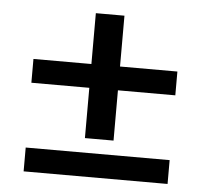

<svg xmlns="http://www.w3.org/2000/svg" viewBox="-44 -596 689 643"><g transform="rotate(5 300.0 -274.5)"><path d="M58.1 0V-80.1H542V0ZM58.1 -297.9V-377.9H252.9V-548.8H349.1V-377.9H542V-297.9H349.1V-128.9H252.9V-297.9Z"/></g></svg>

Font: Linguistics Pro
Style: Bold
Weight: 700
Designer: Stefan Peev, Context Ltd
Foundry: Stefan Peev, Context Ltd
Version: Version 001.000